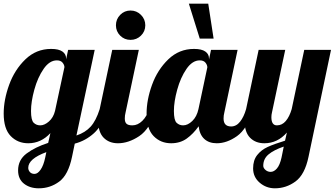

<svg xmlns="http://www.w3.org/2000/svg" viewBox="-33 -770 1813 1040"><path d="M65 153Q65 96 111 61.5Q157 27 228 4L240 -49Q189 6 120 6Q63 6 25 -33Q-13 -72 -13 -155Q-13 -229 16.5 -310.5Q46 -392 104.5 -448.5Q163 -505 244 -505Q285 -505 305 -491Q325 -477 325 -454V-448L336 -500H480L381 -36Q429 -52 458 -84Q487 -116 507 -179H549Q522 -90 476 -48.5Q430 -7 372 8L357 80Q337 177 288 213.5Q239 250 177 250Q129 250 97 225Q65 200 65 153ZM265 -169 316 -406Q316 -418 306 -430.5Q296 -443 275 -443Q235 -443 203 -396.5Q171 -350 153 -284.5Q135 -219 135 -169Q135 -119 149.5 -105Q164 -91 185 -91Q208 -91 232 -112Q256 -133 265 -169ZM212 83 218 54Q120 90 120 139Q120 152 129 162Q138 172 154 172Q171 172 187 149Q203 126 212 83Z M595 -633Q595 -666 618 -689.5Q641 -713 674 -713Q707 -713 730.5 -689.5Q754 -666 754 -633Q754 -600 730.5 -577Q707 -554 674 -554Q641 -554 618 -577Q595 -600 595 -633ZM499 -114Q499 -139 507 -179L575 -500H719L647 -160Q643 -145 643 -128Q643 -108 652.5 -99.5Q662 -91 684 -91Q713 -91 738 -115.5Q763 -140 774 -179H816Q779 -71 721 -32.5Q663 6 606 6Q558 6 528.5 -24Q499 -54 499 -114Z M990 -750H1095L1124 -561H1049ZM761 -155Q761 -229 790.5 -310.5Q820 -392 878.5 -448.5Q937 -505 1018 -505Q1059 -505 1079 -491Q1099 -477 1099 -454V-447L1110 -500H1254L1182 -160Q1178 -145 1178 -128Q1178 -85 1219 -85Q1247 -85 1267.5 -111Q1288 -137 1300 -179H1342Q1305 -71 1250.5 -32.5Q1196 6 1141 6Q1099 6 1073.5 -17.5Q1048 -41 1043 -86Q1014 -45 978.5 -19.5Q943 6 894 6Q837 6 799 -33Q761 -72 761 -155ZM1042 -179 1090 -405Q1090 -418 1080 -430.5Q1070 -443 1049 -443Q1009 -443 977 -396.5Q945 -350 927 -284.5Q909 -219 909 -169Q909 -119 923.5 -105Q938 -91 959 -91Q984 -91 1008.5 -114.5Q1033 -138 1042 -179Z M1338 142Q1338 98 1360 70Q1382 42 1417 26Q1452 10 1511 -8L1521 -52Q1470 6 1399 6Q1351 6 1321.5 -24Q1292 -54 1292 -114Q1292 -139 1300 -179L1368 -500H1512L1440 -160Q1437 -148 1437 -135Q1437 -91 1467 -91Q1495 -91 1515 -114.5Q1535 -138 1547 -179L1615 -500H1760L1638 80Q1618 176 1567.5 213Q1517 250 1456 250Q1409 250 1373.5 219.5Q1338 189 1338 142ZM1492 83 1504 24Q1451 42 1422 66Q1393 90 1393 128Q1393 140 1405 150.5Q1417 161 1433 161Q1451 161 1467 142.5Q1483 124 1492 83Z"/></svg>

Font: Lobster
Style: Regular
Weight: 400
Designer: Impallari Type
Foundry: Impallari Type
Version: Version 2.100